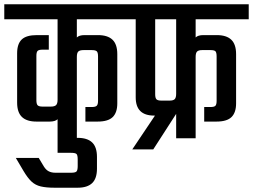

<svg xmlns="http://www.w3.org/2000/svg" viewBox="-40 -646 1182 897"><path d="M188 -482V-414H159Q142 -414 136 -408.5Q130 -403 130 -385V-178Q130 -160 136 -154Q142 -148 159 -148H197Q215 -148 222 -155Q229 -162 229 -180V-556H-20V-626H568V-556H319V-471Q330 -482 355 -482H418Q463 -482 485.5 -460.5Q508 -439 508 -393V-163Q508 -120 486.5 -99Q465 -78 416 -78H359V-146H388Q406 -146 412 -152Q418 -158 418 -175V-382Q418 -401 412 -406.5Q406 -412 388 -412H351Q333 -412 326 -405.5Q319 -399 319 -380V0H229V-89Q218 -78 192 -78H130Q85 -78 62.5 -99.5Q40 -121 40 -167V-397Q40 -441 61.5 -461.5Q83 -482 132 -482Z M323 -2Q368 -2 390.5 19.5Q413 41 413 87V142Q413 188 390.5 209.5Q368 231 323 231H215Q176 231 150.5 225Q125 219 107 202Q89 185 70 153L34 92H141L165 132Q175 148 188 154.5Q201 161 219 161H292Q312 161 317.5 155Q323 149 323 130V99Q323 79 317.5 73.5Q312 68 292 68H229V-2Z M973 -482Q1018 -482 1040.5 -460.5Q1063 -439 1063 -393V-163Q1063 -120 1041.5 -99Q1020 -78 971 -78H914V-146H943Q961 -146 966.5 -152Q972 -158 972 -175V-382Q972 -401 966.5 -406.5Q961 -412 943 -412H905Q888 -412 881 -405.5Q874 -399 874 -380V0H783V-114L676 52H578L684 -106H680Q594 -106 594 -191V-556H528V-626H1122V-556H874V-471Q885 -482 910 -482ZM685 -556V-206Q685 -188 691 -182Q697 -176 714 -176H752Q770 -176 776.5 -183Q783 -190 783 -208V-556Z"/></svg>

Font: Teko Light
Style: Regular
Weight: 400
Version: Version 2.000;gftools[0.9.28.dev9+g7d2139d.d20230707]